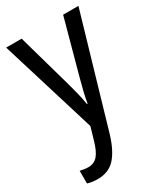

<svg xmlns="http://www.w3.org/2000/svg" viewBox="-194 -615 800 934"><g transform="rotate(-30 206.0 -148.5)"><path d="M3 -537H90L176 -232Q185 -200 193 -167.5Q201 -135 206 -103H210Q214 -130 222 -163.5Q230 -197 240 -233L323 -537H409L229 79Q205 159 168.5 199.5Q132 240 70 240Q54 240 40 238Q26 236 13 232V161Q23 163 35 165Q47 167 58 167Q92 167 112 143.5Q132 120 147 67L167 -2Z"/></g></svg>

Font: Noto Sans Lao Condensed
Style: Regular
Weight: 400
Width: 3
Designer: Monotype Design Team
Foundry: Monotype Imaging Inc.
Version: Version 2.003; ttfautohint (v1.8.4.7-5d5b)